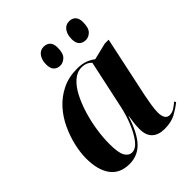

<svg xmlns="http://www.w3.org/2000/svg" viewBox="-211 -882 1020 1020"><g transform="rotate(-45 299.0 -372.0)"><path d="M170 10Q99 10 63 -38.5Q27 -87 27 -174Q27 -217 38.5 -267.5Q50 -318 73 -367.5Q96 -417 132 -457Q168 -497 217.5 -521.5Q267 -546 331 -546Q368 -546 393 -536Q418 -526 434 -513L529 -536H558L484 -188Q480 -167 474.5 -134.5Q469 -102 469 -79Q469 -23 505 -23Q523 -23 539.5 -33.5Q556 -44 572 -58L577 -48Q551 -27 517.5 -8.5Q484 10 433 10Q389 10 363.5 -13Q338 -36 338 -85Q338 -111 341 -131.5Q344 -152 347 -173H345Q314 -76 272.5 -33Q231 10 170 10ZM223 -24Q251 -24 276 -56.5Q301 -89 321 -138.5Q341 -188 352 -240L410 -510Q390 -534 352 -534Q318 -534 289 -508.5Q260 -483 238 -440.5Q216 -398 200.5 -346.5Q185 -295 177 -242Q169 -189 169 -142Q169 -74 184 -49Q199 -24 223 -24ZM472 -620Q448 -620 434.5 -634Q421 -648 421 -677Q421 -711 436.5 -732.5Q452 -754 479 -754Q501 -754 514.5 -740.5Q528 -727 528 -698Q528 -655 510.5 -637.5Q493 -620 472 -620ZM280 -620Q257 -620 243.5 -634Q230 -648 230 -677Q230 -711 245.5 -732.5Q261 -754 287 -754Q310 -754 323.5 -740.5Q337 -727 337 -698Q337 -655 319 -637.5Q301 -620 280 -620Z"/></g></svg>

Font: Noto Serif Display SemiCondensed
Style: Bold Italic
Weight: 700
Width: 4
Italic angle: -12°
Designer: Monotype Design Team
Foundry: Monotype Imaging Inc.
Version: Version 2.009